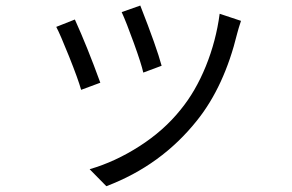

<svg xmlns="http://www.w3.org/2000/svg" viewBox="-20 -593 1040 685"><path d="M414.1 -549.8 480.5 -573.2Q539.1 -423.8 556.6 -358.4L491.2 -334Q484.4 -365.2 457.5 -439.5Q430.7 -513.7 414.1 -549.8ZM763.7 -543.9 839.8 -518.6Q830.1 -489.3 826.2 -473.6Q780.3 -285.2 683.6 -164.1Q555.7 -2.9 359.4 71.3L299.8 10.7Q390.6 -15.6 477.5 -71.3Q564.5 -127 624 -201.2Q677.7 -266.6 714.4 -356.9Q751 -447.3 763.7 -543.9ZM180.7 -497.1 247.1 -523.4Q291 -426.8 337.9 -297.9L269.5 -272.5Q258.8 -310.5 226.6 -391.1Q194.3 -471.7 180.7 -497.1Z"/></svg>

Font: GenEi Gothic M SemiLight
Style: Regular
Weight: 350
Designer: o_tamon (Modified); [Source Han Sans]
Ryoko NISHIZUKA  (kana & ideographs); Paul D. Hunt (Latin, Greek & Cyrillic); Wenl
Version: Version 1.1a;Original Version 1.004